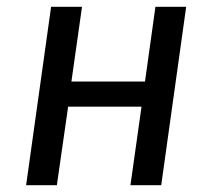

<svg xmlns="http://www.w3.org/2000/svg" viewBox="-20 -547 627 567"><path d="M397.9 -231.9H181.2L147.9 0H57.1L130.9 -526.9H222.2L190.9 -306.2H408.2L439 -526.9H529.8L456.1 0H365.2Z"/></svg>

Font: FiraSans-Italic
Style: Italic
Weight: 400
Italic angle: -8°
Designer: Carrois Corporate & Edenspiekermann AG
Foundry: Carrois Corporate GbR & Edenspiekermann AG
Version: Version 3.106;PS 003.106;hotconv 1.0.70;makeotf.lib2.5.58329